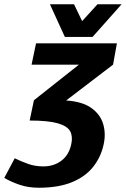

<svg xmlns="http://www.w3.org/2000/svg" viewBox="-36 -870 590 900"><path d="M146 10Q97 10 57 -3.5Q17 -17 -16 -36L33 -128Q64 -113 96.5 -101.5Q129 -90 167 -90Q216 -90 251.5 -116.5Q287 -143 298 -194Q306 -230 293 -254.5Q280 -279 235 -292Q190 -305 103 -305L123 -400L334 -567H112L133 -667H512L494 -567L274 -399Q350 -394 392 -364Q434 -334 447.5 -289Q461 -244 450 -194Q438 -136 402 -89.5Q366 -43 302.5 -16.5Q239 10 146 10ZM534 -850 398 -697H268L198 -850H311L349 -771L421 -850Z"/></svg>

Font: Epunda Sans
Style: Bold Italic
Weight: 700
Italic angle: -12.0243°
Designer: Simon Atzbach
Foundry: typofactur
Version: Version 2.204; ttfautohint (v1.8.4.7-5d5b)